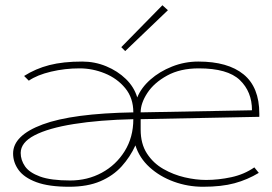

<svg xmlns="http://www.w3.org/2000/svg" viewBox="-20 -702 1040 733"><path d="M244 11Q166 11 119 -6.5Q72 -24 51 -53Q30 -82 30 -116Q30 -185 143 -227Q256 -269 489 -273Q489 -328 458 -365.5Q427 -403 380 -422Q333 -441 284 -441Q228 -441 175 -428.5Q122 -416 90 -394L72 -412Q116 -440 168.5 -453.5Q221 -467 294 -467Q342 -467 385.5 -449Q429 -431 460.5 -400.5Q492 -370 504 -330Q519 -367 554 -398Q589 -429 637 -448Q685 -467 737 -467Q850 -467 910 -418Q970 -369 970 -268V-256L517 -247V-207Q517 -153 541 -116Q565 -79 603.5 -57Q642 -35 685 -25Q728 -15 767 -15Q814 -15 863 -25.5Q912 -36 951 -63L968 -42Q925 -16 875.5 -2.5Q826 11 755 11Q697 11 643.5 -8.5Q590 -28 551 -63.5Q512 -99 497 -147Q477 -103 444.5 -67Q412 -31 363 -10Q314 11 244 11ZM517 -273 942 -281Q942 -352 895.5 -396.5Q849 -441 739 -441Q668 -441 618 -413.5Q568 -386 542.5 -347Q517 -308 517 -273ZM248 -13Q314 -13 368.5 -42.5Q423 -72 456 -125Q489 -178 489 -247Q359 -244 262 -228.5Q165 -213 112 -185.5Q59 -158 59 -118Q59 -91 75.5 -67Q92 -43 133 -28Q174 -13 248 -13ZM458 -507 443 -522 600 -682 621 -663Z"/></svg>

Font: Inconsolata UltraExpanded ExtraLight
Style: Regular
Weight: 200
Width: 9
Monospace: yes
Designer: Raph Levien, Cyreal, Brenton Simpson
Foundry: Raph Levien, Cyreal, Google
Version: Version 3.001; ttfautohint (v1.8.2.53-6de2)